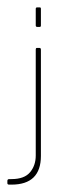

<svg xmlns="http://www.w3.org/2000/svg" viewBox="-42 -424 163 521"><path d="M66 -351H59Q55 -351 55 -355V-400Q55 -404 59 -404H66Q69 -404 69 -400V-355Q69 -351 66 -351ZM-11 77H-17Q-22 77 -22 73V67Q-22 62 -17 62H-11Q24 62 39.5 43.5Q55 25 55 -2V-289Q55 -294 58 -294H65Q69 -294 69 -289V-1Q69 77 -11 77Z"/></svg>

Font: Chathura Thin
Style: Regular
Weight: 250
Designer: Appaji Ambarisha Darbha
Foundry: Aditya Fonts
Version: Version 1.001 2016